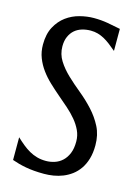

<svg xmlns="http://www.w3.org/2000/svg" viewBox="-108 -744 590 818"><g transform="rotate(15 187.0 -335.0)"><path d="M162.1 -42Q181.6 -42 200.4 -48.1Q219.2 -54.2 233.9 -67.9Q248.5 -81.5 257.3 -102.8Q266.1 -124 266.1 -154.8Q266.1 -181.2 255.6 -203.6Q245.1 -226.1 228 -246.6Q210.9 -267.1 189 -286.4Q167 -305.7 144 -325.2Q121.1 -344.7 99.1 -365.5Q77.1 -386.2 60.1 -409.4Q43 -432.6 32.5 -459.5Q22 -486.3 22 -518.1Q22 -564.5 39.1 -596.2Q56.2 -627.9 82.5 -647.2Q108.9 -666.5 140.9 -674.8Q172.9 -683.1 203.1 -683.1Q234.9 -683.1 264.4 -678Q293.9 -672.9 321.3 -667V-569.8Q305.7 -583 291.7 -593.8Q277.8 -604.5 263.9 -612.1Q250 -619.6 235.4 -623.8Q220.7 -627.9 204.1 -627.9Q183.6 -627.9 165.3 -622.3Q147 -616.7 133.5 -605Q120.1 -593.3 112.1 -575.2Q104 -557.1 104 -532.2Q104 -497.6 122.1 -469Q140.1 -440.4 167.5 -414.6Q194.8 -388.7 226.6 -362.8Q258.3 -336.9 285.6 -307.1Q313 -277.3 331.1 -241.9Q349.1 -206.5 349.1 -161.1Q349.1 -127 341.3 -100.8Q333.5 -74.7 320.1 -55.4Q306.6 -36.1 289.1 -22.9Q271.5 -9.8 251.5 -1.7Q231.4 6.3 210.2 9.8Q189 13.2 168.9 13.2Q145 13.2 125 11.5Q105 9.8 87.6 6.6Q70.3 3.4 55.4 -0.7Q40.5 -4.9 26.4 -9.8V-109.9Q41.5 -95.7 56.6 -83.3Q71.8 -70.8 88.1 -61.5Q104.5 -52.2 122.6 -47.1Q140.6 -42 162.1 -42Z"/></g></svg>

Font: Crushed
Style: Regular
Weight: 400
Width: 3
Designer: Astigmatic (AOETI)
Foundry: Astigmatic (AOETI)
Version: Version 001.001